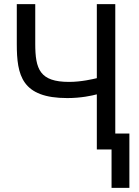

<svg xmlns="http://www.w3.org/2000/svg" viewBox="-20 -717 672 926"><path d="M61 -697V-505C61 -353 85 -244 305 -244C371 -244 425 -256 447 -262V4H518V189H604V-73H536V-697H447V-340C430 -336 373 -322 313 -322C172 -322 150 -383 150 -506V-697Z"/></svg>

Font: Repo
Style: Regular
Weight: 400
Designer: Stefan Peev
Foundry: Context Ltd
Version: Version 0.000